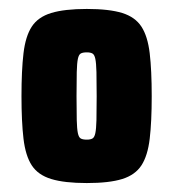

<svg xmlns="http://www.w3.org/2000/svg" viewBox="-20 -716 387 429"><path d="M174 -307Q124 -307 94.5 -316Q65 -325 51 -346.5Q37 -368 32.5 -406Q28 -444 28 -501Q28 -559 32.5 -597Q37 -635 51 -656.5Q65 -678 94.5 -687Q124 -696 174 -696Q224 -696 253 -687Q282 -678 296 -656.5Q310 -635 314.5 -597Q319 -559 319 -501Q319 -444 314.5 -406Q310 -368 296 -346.5Q282 -325 253 -316Q224 -307 174 -307ZM174 -404Q182 -404 186.5 -406.5Q191 -409 193 -418.5Q195 -428 195.5 -447.5Q196 -467 196 -501Q196 -535 195.5 -555Q195 -575 193 -584.5Q191 -594 186.5 -596.5Q182 -599 174 -599Q165 -599 160.5 -596.5Q156 -594 154 -584.5Q152 -575 151.5 -555Q151 -535 151 -501Q151 -467 151.5 -447.5Q152 -428 154 -418.5Q156 -409 160.5 -406.5Q165 -404 174 -404Z"/></svg>

Font: Saira Condensed Black
Style: Regular
Weight: 900
Width: 3
Designer: Hector Gatti with collaboration of the Omnibus-Type team
Foundry: Omnibus-Type
Version: Version 1.101